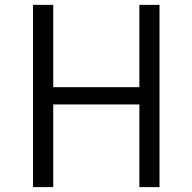

<svg xmlns="http://www.w3.org/2000/svg" viewBox="-20 -767 789 787"><path d="M115.2 -747.1H198.2V-409.7H551.3V-747.1H633.8V0H551.3V-338.9H198.2V0H115.2Z"/></svg>

Font: Armata
Style: Regular
Weight: 400
Designer: Viktoriya Grabowska
Foundry: Viktoriya Grabowska
Version: Version 1.003